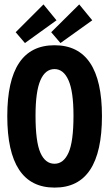

<svg xmlns="http://www.w3.org/2000/svg" viewBox="-20 -838 490 870"><path d="M227 12Q13 12 13 -312Q13 -633 227 -633Q442 -633 442 -312Q442 13 227 12ZM227 -96Q268 -96 290.5 -146Q313 -196 313 -314Q313 -423 290.5 -474Q268 -525 227 -525Q185 -525 163 -474Q141 -423 141 -314Q141 -196 163 -146Q185 -96 227 -96ZM254 -643 212 -692 339 -818 398 -746ZM93 -643 51 -692 177 -818 236 -746Z"/></svg>

Font: Inconsolata SemiCondensed Black
Style: Regular
Weight: 900
Width: 4
Monospace: yes
Designer: Raph Levien, Cyreal, Brenton Simpson
Foundry: Raph Levien, Cyreal, Google
Version: Version 3.001; ttfautohint (v1.8.2.53-6de2)